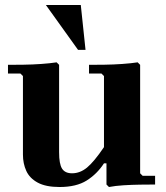

<svg xmlns="http://www.w3.org/2000/svg" viewBox="-20 -740 666 770"><path d="M542 -45 552 -35H602V0Q576 0 542.5 0.5Q509 1 476 3Q443 5 417 10L407 0V-85H397Q369 -42 327.5 -16Q286 10 219 10Q164 10 131.5 -7.5Q99 -25 85.5 -54.5Q72 -84 72 -120V-435L62 -445H12V-480Q38 -480 74 -480.5Q110 -481 145.5 -483.5Q181 -486 207 -490L217 -480V-130Q217 -82 229 -63.5Q241 -45 269 -45Q301 -45 329 -68Q357 -91 397 -150V-435L387 -445H337V-480Q363 -480 399 -480.5Q435 -481 470.5 -483.5Q506 -486 532 -490L542 -480ZM293 -540 164 -720H304L323 -540Z"/></svg>

Font: Brygada 1918
Style: Regular
Weight: 400
Designer: Mateusz Machalski | Borys Kosmynka | Przemek Hoffer
Foundry: NIEPODLEGLA 2018
Version: Version 3.006